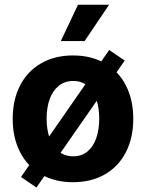

<svg xmlns="http://www.w3.org/2000/svg" viewBox="-20 -776 630 829"><path d="M70.7 -11.8 451.4 -560.1 518.5 -514.6 137.3 33.7ZM34.8 -262.7Q34.8 -344.7 66.5 -406.5Q98.1 -468.2 157.2 -502.4Q216.2 -536.6 295.2 -536.6Q374.3 -536.6 433.4 -502.4Q492.5 -468.2 523.9 -406.5Q555.4 -344.7 555.4 -262.7Q555.4 -181.6 523.9 -119.6Q492.5 -57.6 433.4 -23.4Q374.3 10.7 295.2 10.7Q216.2 10.7 157.2 -23.4Q98.1 -57.6 66.5 -119.6Q34.8 -181.6 34.8 -262.7ZM408.4 -263.8Q408.4 -310.7 395.7 -347.6Q383 -384.4 357.8 -405.4Q332.6 -426.4 296.3 -426.4Q259.5 -426.4 233.5 -405.4Q207.6 -384.4 194.4 -347.9Q181.3 -311.3 181.3 -263.8Q181.3 -216.3 194.4 -179.7Q207.6 -143 233.5 -122.1Q259.5 -101.1 296.3 -101.1Q332.6 -101.1 357.8 -122.1Q383 -143 395.7 -179.9Q408.4 -216.9 408.4 -263.8ZM316.7 -755.5H451L345.3 -598.7H242.6Z"/></svg>

Font: Pretendard Std Variable
Style: Regular
Weight: 400
Designer: Base glyphs from Inter by Rasmus Andersson; Hangeul glyphs from Noto Sans CJK(Source Han Sans) by Jang Soo-young and Kan
Foundry: Kil Hyung-jin
Version: Version 1.309;Glyphs 3.2 (3225)